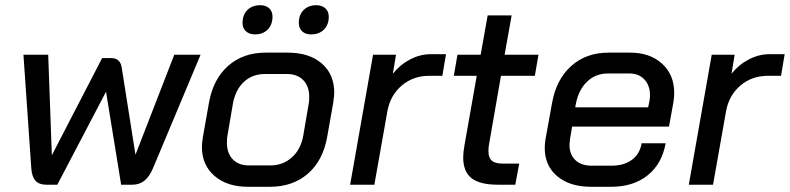

<svg xmlns="http://www.w3.org/2000/svg" viewBox="-20 -709 3032 737"><path d="M750 -499 568 -65Q554 -31 534.5 -15.5Q515 0 488 0H445L387 -357L200 0H157Q130 0 116 -15.5Q102 -31 100 -65L70 -499H165L179 -113L372 -486H407Q441 -486 447 -451L500 -115L649 -499Z M755 -145Q755 -158 759 -184L782 -314Q798 -405 855.5 -456Q913 -507 1000 -507H1084Q1167 -507 1215 -465.5Q1263 -424 1263 -353Q1263 -342 1259 -314L1236 -184Q1220 -93 1162 -42.5Q1104 8 1016 8H932Q851 8 803 -34Q755 -76 755 -145ZM1018 -74Q1066 -74 1100.5 -105Q1135 -136 1144 -188L1165 -311Q1167 -320 1167 -337Q1167 -378 1144 -401.5Q1121 -425 1081 -425H998Q949 -425 916.5 -395Q884 -365 874 -311L853 -188Q851 -179 851 -161Q851 -121 873.5 -97.5Q896 -74 935 -74ZM911 -621Q911 -652 929.5 -670.5Q948 -689 979 -689Q1001 -689 1013.5 -677Q1026 -665 1026 -645Q1026 -614 1007.5 -595.5Q989 -577 959 -577Q937 -577 924 -589Q911 -601 911 -621ZM1127 -621Q1127 -652 1145.5 -670.5Q1164 -689 1194 -689Q1216 -689 1229 -677Q1242 -665 1242 -645Q1242 -614 1223.5 -595.5Q1205 -577 1174 -577Q1152 -577 1139.5 -589Q1127 -601 1127 -621Z M1412 -499H1500L1488 -426Q1516 -461 1554.5 -481Q1593 -501 1633 -501H1692L1678 -418H1627Q1566 -418 1522 -380.5Q1478 -343 1467 -282L1417 0H1324Z M1758 -105Q1758 -124 1763 -152L1810 -418H1722L1736 -499H1825L1852 -650H1944L1917 -499H2047L2033 -418H1903L1857 -154Q1855 -144 1855 -128Q1855 -103 1868 -92Q1881 -81 1910 -81H1973L1958 0H1891Q1822 0 1790 -25Q1758 -50 1758 -105Z M2071 -141Q2071 -157 2074 -175L2099 -313Q2115 -404 2172.5 -455.5Q2230 -507 2316 -507H2398Q2475 -507 2521.5 -464.5Q2568 -422 2568 -352Q2568 -335 2565 -317L2548 -223H2176L2168 -175Q2166 -159 2166 -153Q2166 -116 2188.5 -94.5Q2211 -73 2251 -73H2327Q2375 -73 2405.5 -95.5Q2436 -118 2443 -159H2535Q2521 -80 2466 -36Q2411 8 2326 8H2249Q2167 8 2119 -32.5Q2071 -73 2071 -141ZM2468 -297 2472 -316Q2475 -330 2475 -343Q2475 -381 2453.5 -404Q2432 -427 2396 -427H2314Q2267 -427 2234.5 -396.5Q2202 -366 2191 -313L2188 -297Z M2712 -499H2800L2788 -426Q2816 -461 2854.5 -481Q2893 -501 2933 -501H2992L2978 -418H2927Q2866 -418 2822 -380.5Q2778 -343 2767 -282L2717 0H2624Z"/></svg>

Font: Bai Jamjuree Medium
Style: Italic
Weight: 500
Italic angle: -10°
Version: Version 1.000; ttfautohint (v1.6)